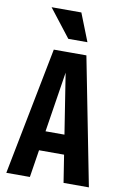

<svg xmlns="http://www.w3.org/2000/svg" viewBox="-102 -1008 694 1067"><g transform="rotate(10 245.0 -475.0)"><path d="M12 0 153 -720H258L145 0ZM335 0 222 -720H337L478 0ZM110 -265H380V-155H110ZM222 -793 100 -950H268L330 -793Z"/></g></svg>

Font: Instrument Sans Condensed
Style: Bold
Weight: 700
Width: 3
Designer: Rodrigo Fuenzalida
Foundry: fragTYPE
Version: Version 1.000;gftools[0.9.28]